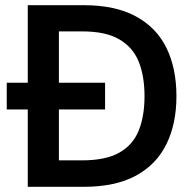

<svg xmlns="http://www.w3.org/2000/svg" viewBox="-20 -720 747 740"><path d="M6 -298V-401H385V-298ZM87 0V-700H303Q424 -700 503.5 -657Q583 -614 621.5 -535.5Q660 -457 660 -349Q660 -243 621.5 -164.5Q583 -86 504 -43Q425 0 302 0ZM207 -102H297Q387 -102 439.5 -131.5Q492 -161 514.5 -216.5Q537 -272 537 -349Q537 -427 514.5 -482.5Q492 -538 439.5 -568.5Q387 -599 297 -599H207Z"/></svg>

Font: DM Sans 12pt SemiBold
Style: Regular
Weight: 600
Version: Version 4.004;gftools[0.9.30]